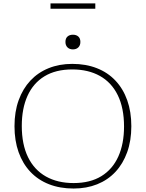

<svg xmlns="http://www.w3.org/2000/svg" viewBox="-20 -1076 840 1106"><path d="M396 -708Q475 -708 538 -683.2Q601 -658.5 645.2 -611.5Q689.5 -564.5 713 -498.2Q736.5 -432 736.5 -349Q736.5 -265.5 712.5 -199Q688.5 -132.5 644.8 -85.8Q601 -39 539.8 -14.5Q478.5 10 404 10Q325 10 262 -14.8Q199 -39.5 154.8 -86.5Q110.5 -133.5 87 -199.8Q63.5 -266 63.5 -349Q63.5 -432.5 87.5 -498.8Q111.5 -565 155.2 -611.8Q199 -658.5 260.2 -683.2Q321.5 -708 396 -708ZM404 -21.5Q499 -21.5 563.8 -61.2Q628.5 -101 661.5 -174.2Q694.5 -247.5 694.5 -347Q694.5 -454 658.5 -527.5Q622.5 -601 555.5 -638.5Q488.5 -676 396 -676Q301 -676 236.2 -636.5Q171.5 -597 138.5 -524Q105.5 -451 105.5 -350.5Q105.5 -244 141.5 -170.5Q177.5 -97 244.8 -59.2Q312 -21.5 404 -21.5ZM400 -791.5Q380.5 -791.5 368.8 -803Q357 -814.5 357 -834.5Q357 -855 368.8 -865.5Q380.5 -876 400 -876Q419.5 -876 431.2 -865.5Q443 -855 443 -834.5Q443 -814.5 431.2 -803Q419.5 -791.5 400 -791.5ZM271 -1025.5V-1056.5H529V-1025.5Z"/></svg>

Font: Newsreader 9pt ExtraLight
Style: Regular
Weight: 250
Designer: Hugues Gentile
Foundry: Production Type
Version: Version 1.003